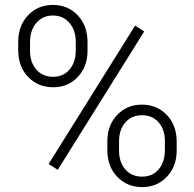

<svg xmlns="http://www.w3.org/2000/svg" viewBox="-20 -741 779 771"><path d="M53.2 -574.2Q53.2 -637.7 92.5 -679.4Q131.8 -721.2 192.4 -721.2Q252.9 -721.2 292.2 -679.4Q331.5 -637.7 331.5 -571.3V-536.6Q331.5 -474.1 292.7 -432.4Q253.9 -390.6 193.4 -390.6Q133.3 -390.6 93.3 -431.6Q53.2 -472.7 53.2 -540ZM100.6 -536.6Q100.6 -491.2 125.7 -461.9Q150.9 -432.6 193.4 -432.6Q234.9 -432.6 259.5 -462.2Q284.2 -491.7 284.2 -538.6V-574.2Q284.2 -619.6 258.8 -649.2Q233.4 -678.7 192.4 -678.7Q151.9 -678.7 126.2 -649.4Q100.6 -620.1 100.6 -571.3ZM411.1 -174.3Q411.1 -237.8 450.4 -279.3Q489.7 -320.8 549.8 -320.8Q609.9 -320.8 649.7 -279.5Q689.5 -238.3 689.5 -170.9V-136.2Q689.5 -72.8 650.1 -31.2Q610.8 10.3 550.8 10.3Q490.7 10.3 450.9 -31Q411.1 -72.3 411.1 -138.7ZM458 -136.2Q458 -90.3 483.2 -61Q508.3 -31.7 550.8 -31.7Q592.8 -31.7 617.4 -61.3Q642.1 -90.8 642.1 -138.7V-174.3Q642.1 -221.2 616.9 -249.8Q591.8 -278.3 549.8 -278.3Q508.8 -278.3 483.4 -249.5Q458 -220.7 458 -172.4ZM211.9 -59.1 175.3 -82.5 522.5 -638.2 559.1 -614.7Z"/></svg>

Font: Roboto-Light
Style: Regular
Weight: 300
Designer: Google
Version: Version 2.137; 2017